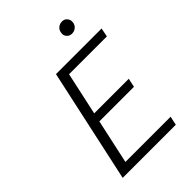

<svg xmlns="http://www.w3.org/2000/svg" viewBox="-242 -943 1048 1048"><g transform="rotate(-45 282.0 -419.0)"><path d="M479 0H69L212 -658H564L554 -607H262L141 -51H490ZM156 -308 167 -359H475L464 -308ZM431 -752Q417 -752 407.5 -758.5Q398 -765 393.5 -775.5Q389 -786 392 -799Q394 -816 407 -827Q420 -838 438 -838Q452 -838 461 -831.5Q470 -825 474.5 -814.5Q479 -804 477 -790Q474 -773 461 -762.5Q448 -752 431 -752Z"/></g></svg>

Font: Ysabeau Office Light
Style: Italic
Weight: 300
Italic angle: -12°
Designer: Christian Thalmann (Catharsis Fonts)
Version: Version 2.001;gftools[0.9.30]; featfreeze: tnum,lnum,ss02